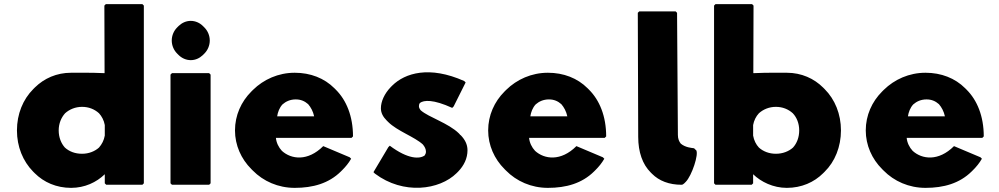

<svg xmlns="http://www.w3.org/2000/svg" viewBox="-20 -887 4834 929"><path d="M264 -256C264 -289 276 -318 295 -339C316 -358 345 -370 377 -370C409 -370 437 -359 459 -339C472 -325 483 -305 487 -282V-231C483 -208 473 -189 459 -173C439 -155 410 -143 377 -143C343 -143 315 -154 294 -173C276 -193 264 -222 264 -256ZM669 7 676 0V-860L669 -867H492L485 -860L486 -533C421 -536 352 -535 324 -535C254 -535 194 -508 149 -464L148 -463L141 -456C91 -406 62 -335 62 -256C62 -177 91 -107 140 -57L141 -56L148 -49C192 -5 253 22 324 22C390 22 447 -5 487 -44V0L494 7Z M811 -691C811 -667 821 -644 837 -628L844 -621C859 -606 880 -596 903 -596C925 -596 945 -605 961 -620L962 -621L969 -628C985 -644 995 -667 995 -691C995 -715 985 -738 969 -754L962 -761C947 -776 926 -786 903 -786C881 -786 861 -777 845 -762L844 -761L837 -754C821 -738 811 -715 811 -691ZM805 0 812 7H992L999 0V-526L992 -533H812L805 -526Z M1321 -324C1324 -344 1332 -366 1347 -382C1363 -396 1384 -406 1411 -406C1435 -406 1454 -398 1471 -383C1484 -368 1495 -348 1500 -324ZM1544 -180C1469 -105 1389 -116 1344 -157C1328 -174 1317 -197 1315 -220H1681L1688 -227C1688 -325 1656 -402 1605 -453L1598 -460C1549 -509 1482 -535 1406 -535C1327 -535 1256 -503 1204 -452L1203 -451L1196 -444C1147 -395 1117 -329 1117 -256C1117 -184 1147 -118 1196 -69L1203 -62C1254 -10 1326 22 1406 22C1495 22 1571 0 1629 -57L1630 -58L1637 -65C1652 -80 1667 -98 1679 -119L1672 -126Z M1866 -182 1859 -175 1787 -54 1794 -47C1932 57 2107 32 2189 -49L2190 -50L2197 -57C2225 -86 2242 -121 2242 -160C2242 -189 2229 -212 2210 -232L2209 -233H2208L2201 -241C2149 -292 2055 -319 2016 -353C2011 -359 2007 -366 2007 -373C2007 -378 2008 -384 2012 -389C2031 -403 2076 -407 2168 -365L2175 -372L2233 -488L2226 -495C2058 -570 1940 -534 1878 -473L1871 -466C1840 -434 1823 -396 1823 -363C1823 -340 1834 -321 1851 -304L1858 -297C1902 -253 1986 -225 2026 -188C2035 -177 2041 -166 2041 -153C2041 -147 2039 -141 2035 -135C2011 -117 1954 -116 1866 -182Z M2546 -324C2549 -344 2557 -366 2572 -382C2588 -396 2609 -406 2636 -406C2660 -406 2679 -398 2696 -383C2709 -368 2720 -348 2725 -324ZM2769 -180C2694 -105 2614 -116 2569 -157C2553 -174 2542 -197 2540 -220H2906L2913 -227C2913 -325 2881 -402 2830 -453L2823 -460C2774 -509 2707 -535 2631 -535C2552 -535 2481 -503 2429 -452L2428 -451L2421 -444C2372 -395 2342 -329 2342 -256C2342 -184 2372 -118 2421 -69L2428 -62C2479 -10 2551 22 2631 22C2720 22 2796 0 2854 -57L2855 -58L2862 -65C2877 -80 2892 -98 2904 -119L2897 -126Z M3278 7C3282 7 3287 4 3291 0L3298 -7C3327 -36 3363 -143 3348 -161H3347L3340 -168C3339 -169 3338 -170 3336 -170C3329 -171 3296 -173 3274 -192C3266 -202 3260 -215 3260 -234L3256 -825L3249 -832H3073L3066 -825L3068 -225C3068 -151 3089 -92 3128 -53L3135 -46C3169 -12 3217 7 3278 7Z M3847 -256C3847 -223 3836 -194 3817 -173C3797 -155 3768 -143 3734 -143C3702 -143 3673 -154 3652 -173C3638 -188 3628 -208 3624 -231V-282C3628 -304 3638 -324 3652 -339C3673 -358 3702 -370 3734 -370C3766 -370 3794 -359 3816 -339C3835 -319 3847 -290 3847 -256ZM3435 0 3442 7H3617L3624 0V-44C3662 -7 3721 22 3787 22C3858 22 3919 -5 3963 -49L3970 -56C4020 -105 4049 -177 4049 -256C4049 -335 4020 -406 3970 -456L3963 -463C3919 -507 3858 -535 3787 -535C3758 -535 3692 -536 3625 -533L3626 -860L3619 -867H3442L3435 -860Z M4373 -324C4376 -344 4384 -366 4399 -382C4415 -396 4436 -406 4463 -406C4487 -406 4506 -398 4523 -383C4536 -368 4547 -348 4552 -324ZM4596 -180C4521 -105 4441 -116 4396 -157C4380 -174 4369 -197 4367 -220H4733L4740 -227C4740 -325 4708 -402 4657 -453L4650 -460C4601 -509 4534 -535 4458 -535C4379 -535 4308 -503 4256 -452L4255 -451L4248 -444C4199 -395 4169 -329 4169 -256C4169 -184 4199 -118 4248 -69L4255 -62C4306 -10 4378 22 4458 22C4547 22 4623 0 4681 -57L4682 -58L4689 -65C4704 -80 4719 -98 4731 -119L4724 -126Z"/></svg>

Font: Hussar Woodtype
Style: Blk
Weight: 900
Foundry: Cannot Into Space Fonts
Version: Version 1.07